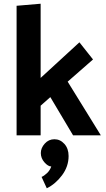

<svg xmlns="http://www.w3.org/2000/svg" viewBox="-20 -726 567 1030"><path d="M198 -706V-308L406 -499L479 -407L343 -288L521 0H372L250 -205L198 -159V0H69V-695ZM272 21Q303 21 325.5 46Q348 71 348 111Q348 167 313 214Q278 261 231 284L203 223Q216 218 232 203Q248 188 255 167Q238 167 218.5 145Q199 123 199 95Q199 68 220 44.5Q241 21 272 21Z"/></svg>

Font: Palanquin Dark
Style: Regular
Weight: 400
Designer: Pria Ravichandran
Version: Version 1.001